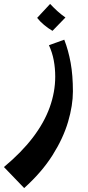

<svg xmlns="http://www.w3.org/2000/svg" viewBox="-100 -602 446 977"><path d="M23 355 -80 248Q9 174 67 98Q125 22 153 -56Q181 -134 181 -212Q181 -255 173.5 -295Q166 -335 149 -372L227 -400Q248 -346 259.5 -282.5Q271 -219 271 -137Q271 -66 246.5 17.5Q222 101 167.5 187.5Q113 274 23 355ZM167 -445Q145 -458 124.5 -475Q104 -492 89 -511L155 -582Q174 -562 192 -545.5Q210 -529 233 -513Z"/></svg>

Font: Marhey Light
Style: Regular
Weight: 400
Version: Version 1.000